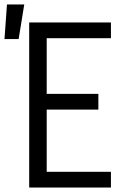

<svg xmlns="http://www.w3.org/2000/svg" viewBox="-58 -835 578 855"><path d="M72 0V-735H436V-665H150V-417H380V-347H150V-70H436V0ZM-38 -661 -27 -815H50L25 -661Z"/></svg>

Font: Huly
Style: Regular
Weight: 400
Designer: Belleve Invis
Foundry: Belleve Invis
Version: Version 33.2.5; ttfautohint (v1.8.4)